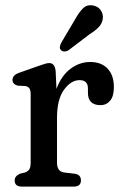

<svg xmlns="http://www.w3.org/2000/svg" viewBox="-20 -694 453 714"><path d="M187 -428.5 190 -363.5Q208.5 -413 242.2 -438.2Q276 -463.5 315.5 -463.5Q356.5 -463.5 380 -439Q403.5 -414.5 403.5 -370Q403.5 -336.5 389.8 -319.8Q376 -303 354 -303Q307 -303 307 -349V-365Q307 -396 276 -396Q244 -396 218 -360.2Q192 -324.5 192 -255.5V-89Q192 -56 219 -52.5L257.5 -48Q281 -45 281 -23Q281 0 253.5 0H62Q34.5 0 34.5 -23Q34.5 -39 54 -48L72.5 -52.5Q83.5 -56 88.8 -64Q94 -72 94 -89V-343.5Q94 -359 89.2 -365.5Q84.5 -372 74.5 -374L45.5 -375.5Q26.5 -381 26.5 -397Q26.5 -414.5 51.5 -423.5L122.5 -448.5Q136.5 -453.5 146.5 -456.5Q156.5 -459.5 163 -459.5Q184.5 -459.5 187 -428.5ZM257.5 -619Q272.5 -646.5 287.8 -662.2Q303 -678 326.5 -673.5Q345.5 -670 355.2 -655Q365 -640 362 -622.5Q359 -605.5 346.8 -592.8Q334.5 -580 313 -566.5L234 -506.5Q227 -502.5 219.5 -502.5Q212 -502.5 207 -507.5Q201.5 -513 202.8 -520.5Q204 -528 208 -535.5Z"/></svg>

Font: Fraunces 72pt S100
Style: Regular
Weight: 400
Version: Version 1.000; ttfautohint (v1.8.3)